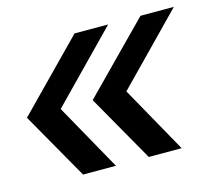

<svg xmlns="http://www.w3.org/2000/svg" viewBox="-79 -603 789 700"><g transform="rotate(-15 315.5 -252.5)"><path d="M153 0 9 -253 256 -505H383L136 -252L277 0ZM401 0 257 -253 505 -505H631L384 -252L525 0Z"/></g></svg>

Font: Red Hat Mono SemiBold
Style: Italic
Weight: 600
Italic angle: -12°
Monospace: yes
Designer: Pentagram, MCKL
Foundry: MCKL
Version: Version 1.030